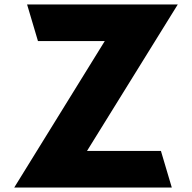

<svg xmlns="http://www.w3.org/2000/svg" viewBox="-20 -845 865 865"><path d="M781 -825H102L151 -660H452L44 0H754L705 -165H372Z"/></svg>

Font: Sztylet
Style: Bd
Weight: 700
Foundry: Cannot Into Space Fonts, PlusOne Fonts
Version: Version 0.12